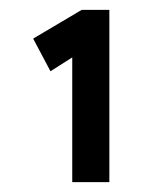

<svg xmlns="http://www.w3.org/2000/svg" viewBox="-20 -797 321 388"><path d="M126 -429V-681L82 -653L47 -719L145 -777H201V-429Z"/></svg>

Font: Readex Pro
Style: Regular
Weight: 400
Designer: Bonnie Shaver-Troup, Thomas Jockin
Foundry: Lexend
Version: Version 1.204; ttfautohint (v1.8.4.7-5d5b)